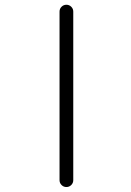

<svg xmlns="http://www.w3.org/2000/svg" viewBox="-20 -793 540 792"><path d="M225.6 -49.8V-745.1Q225.6 -756.8 233.9 -765.1Q242.2 -773.4 253.9 -773.4Q265.6 -773.4 273.9 -765.1Q282.2 -756.8 282.2 -745.1V-49.8Q282.2 -38.1 273.9 -29.8Q265.6 -21.5 253.9 -21.5Q242.2 -21.5 233.9 -29.8Q225.6 -38.1 225.6 -49.8Z"/></svg>

Font: Rounded Mgen+ 1m light
Style: Regular
Weight: 200
Designer: [Source Han Sans]
Ryoko NISHIZUKA  (kana & ideographs); Paul D. Hunt (Latin, Greek & Cyrillic); Wenlong ZHANG  (bopomofo
Version: Version 1.059.20150602